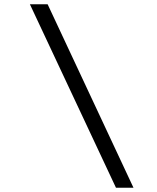

<svg xmlns="http://www.w3.org/2000/svg" viewBox="-20 -784 734 899"><path d="M605 95H523L120 -764H203Z"/></svg>

Font: DM Sans Italic
Style: Regular
Weight: 400
Italic angle: -10°
Designer: Colophon Foundry, Jonny Pinhorn
Foundry: Colophon Foundry
Version: Version 4.004; ttfautohint (v1.8.4.7-5d5b)